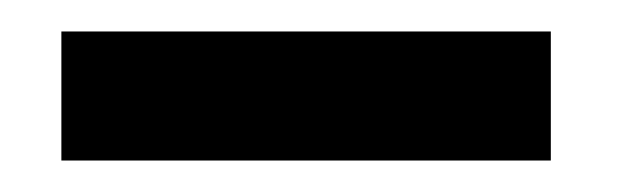

<svg xmlns="http://www.w3.org/2000/svg" viewBox="-20 -397 399 122"><path d="M330 -295H19V-377H330Z"/></svg>

Font: Ekushey Lal Sabuj Normal
Style: Bold
Weight: 700
Designer: Al Mamun Sumon
Foundry: Al Mamun Sumon
Version: Version 1.0